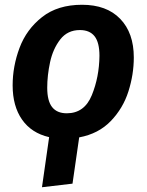

<svg xmlns="http://www.w3.org/2000/svg" viewBox="-20 -566 615 805"><path d="M541 -325Q541 -254 518.5 -183Q496 -112 444.5 -58.5Q393 -5 312 10L284 204L156 219L186 9Q112 -8 72.5 -64.5Q33 -121 33 -208Q33 -288 62 -365.5Q91 -443 156.5 -494.5Q222 -546 324 -546Q427 -546 484 -487Q541 -428 541 -325ZM397 -332Q397 -388 376.5 -414Q356 -440 315 -440Q263 -440 232.5 -400.5Q202 -361 190 -305.5Q178 -250 178 -198Q178 -143 198.5 -117Q219 -91 260 -91Q334 -91 365 -167Q396 -243 397 -332Z"/></svg>

Font: Fira Sans SemiBold
Style: Italic
Weight: 600
Italic angle: -8°
Designer: bBox Type GmbH & Carrois Corporate GbR & Edenspiekermann AG
Foundry: bBox Type GmbH & Carrois Corporate GbR & Edenspiekermann AG
Version: Version 4.301